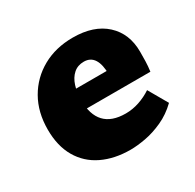

<svg xmlns="http://www.w3.org/2000/svg" viewBox="-109 -563 711 699"><g transform="rotate(-30 246.5 -213.5)"><path d="M253 16Q186 16 135 -8.5Q84 -33 56 -81Q28 -129 28 -198Q28 -271 59.5 -326Q91 -381 146.5 -412Q202 -443 274 -443Q362 -443 411.5 -397.5Q461 -352 461 -276Q461 -256 460.5 -236Q460 -216 457 -194H321V-260Q321 -303 307 -325Q293 -347 265 -347Q239 -347 221.5 -331.5Q204 -316 195.5 -289.5Q187 -263 187 -229Q187 -169 216 -138Q245 -107 304 -107Q333 -107 361 -116.5Q389 -126 413 -142L459 -62Q427 -31 389.5 -14Q352 3 316.5 9.5Q281 16 253 16ZM108 -194 128 -276H452V-194Z"/></g></svg>

Font: Ysabeau Infant Black
Style: Regular
Weight: 900
Designer: Christian Thalmann (Catharsis Fonts)
Version: Version 2.001;gftools[0.9.30]; featfreeze: ss01,ss02,lnum